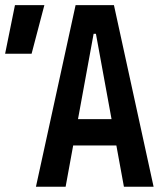

<svg xmlns="http://www.w3.org/2000/svg" viewBox="-20 -713 626 733"><path d="M117.2 0 268.6 -693.4H415L566.4 0H453.1L346.2 -584H337.4L230.5 0ZM205.1 -157.7V-258.3H473.6V-157.7ZM-0.5 -507.8 37.1 -693.4H149.4L100.6 -507.8Z"/></svg>

Font: Cascadia Code Medium
Style: Regular
Weight: 500
Monospace: yes
Designer: Aaron Bell
Foundry: Saja Typeworks
Version: Version 2407.024